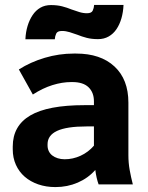

<svg xmlns="http://www.w3.org/2000/svg" viewBox="-20 -749 603 780"><path d="M205.2 11Q253.8 11 295.9 -7.2Q338 -25.4 367.2 -58.6Q369.2 -42.2 372.7 -26.9Q376.2 -11.6 380.6 0H519.6Q512 -29.6 506.8 -58.5Q501.6 -87.4 501.6 -118.6V-332Q501.6 -426.4 445.1 -478.9Q388.6 -531.4 289.2 -531.4H279.6Q219.8 -531.4 161.9 -514.2Q104 -497 56.6 -466.8L113.4 -365Q153.6 -391 193.1 -403.3Q232.6 -415.6 269.2 -415.6H274Q318 -415.6 339.8 -394.4Q361.6 -373.2 361.6 -337.4V-321.8H323.2Q174 -321.8 102.9 -279.9Q31.8 -238 31.8 -153.6V-142.4Q31.8 -108 44.6 -79.5Q57.4 -51 80.5 -31Q103.6 -11 135.4 0Q167.2 11 205.2 11ZM242.8 -102Q227.4 -102 214.3 -106.2Q201.2 -110.4 192.1 -117.6Q183 -124.8 178.1 -135.2Q173.2 -145.6 173.2 -158V-163Q173.2 -199.4 212.2 -217.4Q251.2 -235.4 332.2 -235.4H361.6V-157.2Q338.4 -130.4 307.2 -116.2Q276 -102 242.8 -102ZM270.6 -710.6Q252.6 -718 232.6 -723.2Q212.6 -728.4 186.8 -728.4Q162.6 -728.4 144 -717.7Q125.4 -707 112.5 -687.7Q99.6 -668.4 92 -643.4Q84.4 -618.4 83.2 -589.4H202.6Q203.4 -602.2 208.4 -612.7Q213.4 -623.2 231.6 -623.2Q247.4 -623.2 263 -618.3Q278.6 -613.4 294.4 -607.8Q312.4 -600.4 332.4 -595.2Q352.4 -590 378.2 -590Q402.4 -590 421.3 -600.7Q440.2 -611.4 453.1 -630.4Q466 -649.4 473.3 -674.6Q480.6 -699.8 481.8 -729H362.4Q361.6 -716.2 356.6 -705.7Q351.6 -695.2 333.4 -695.2Q317.6 -695.2 302 -700.1Q286.4 -705 270.6 -710.6Z"/></svg>

Font: Fixel Variable
Style: Regular
Weight: 100
Width: 3
Designer: AlfaBravo + MacPaw
Foundry: Kyrylo Tkachov, Marchela Mozhyna, Serhii Makarenko, Maria Weinstein, Zakhar Kryvoshyya
Version: Version 1.211